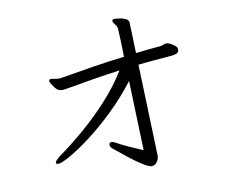

<svg xmlns="http://www.w3.org/2000/svg" viewBox="-83 -833 1166 986"><g transform="rotate(-10 500.0 -340.0)"><path d="M592 -402Q532 -324 464.5 -259Q397 -194 334 -146.5Q271 -99 224 -72.5Q177 -46 160 -46Q153 -46 150 -50Q149 -51 149 -54Q149 -60 158 -68.5Q167 -77 174 -83Q239 -129 309 -189Q379 -249 443 -319Q507 -389 553 -464Q477 -454 408.5 -442.5Q340 -431 278 -420Q269 -419 261.5 -417.5Q254 -416 246 -416Q236 -416 227.5 -420Q219 -424 209 -436Q203 -445 195.5 -456Q188 -467 188 -474Q188 -478 192 -481Q193 -482 198 -482Q205 -482 216.5 -479.5Q228 -477 241 -477Q243 -477 246 -477Q249 -477 252 -478Q341 -493 421.5 -506Q502 -519 588 -529Q587 -589 585 -628Q583 -667 583 -671Q583 -678 580.5 -685.5Q578 -693 572 -700Q570 -703 565.5 -709Q561 -715 561 -721V-722Q562 -729 577 -729Q582 -729 599 -727Q616 -725 631.5 -717.5Q647 -710 647 -695Q647 -686 647 -683Q647 -680 647.5 -670Q648 -660 649 -630.5Q650 -601 652 -537Q682 -541 713.5 -544Q745 -547 778 -550Q787 -550 796 -554.5Q805 -559 815 -559Q823 -559 835.5 -552.5Q848 -546 858 -537.5Q868 -529 868 -520V-518Q868 -504 858 -499Q848 -494 831 -492Q784 -488 739.5 -484.5Q695 -481 654 -476L670 1Q670 18 659 33.5Q648 49 631 49Q617 49 586.5 30Q556 11 518.5 -18.5Q481 -48 446 -77Q436 -86 436 -96Q436 -109 449 -109Q452 -109 456.5 -108Q461 -107 465 -104Q496 -87 532 -70.5Q568 -54 604 -39Z"/></g></svg>

Font: Moon Stars Kai HW
Style: Regular
Weight: 400
Designer: GuiWonder
Version: Version 1.101